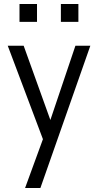

<svg xmlns="http://www.w3.org/2000/svg" viewBox="-20 -740 493 965"><path d="M106 205 204 -63 217 -89 359 -510H434L183 205ZM211 0 19 -510H99L259 -65ZM286 -630V-720H374V-630ZM78 -630V-720H166V-630Z"/></svg>

Font: Instrument Sans SemiCondensed
Style: Regular
Weight: 400
Width: 4
Designer: Rodrigo Fuenzalida
Foundry: fragTYPE
Version: Version 1.000;gftools[0.9.28]